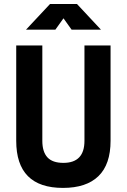

<svg xmlns="http://www.w3.org/2000/svg" viewBox="-20 -918 626 948"><path d="M291 9.8Q60.1 9.8 60.1 -222.7V-693.4H189V-222.7Q189 -168.5 214.1 -141.1Q239.3 -113.8 293 -113.8Q397 -113.8 397 -222.7V-693.4H525.9V-222.7Q525.9 -106.4 466.1 -48.3Q406.2 9.8 291 9.8ZM108.4 -771.5 227.1 -898.4H359.9L478.5 -771.5H333.5L293.5 -827.6L253.4 -771.5Z"/></svg>

Font: Cascadia Mono PL
Style: Bold
Weight: 700
Monospace: yes
Designer: Aaron Bell
Foundry: Saja Typeworks
Version: Version 2404.023; ttfautohint (v1.8.4)